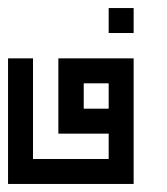

<svg xmlns="http://www.w3.org/2000/svg" viewBox="-20 -632 415 477"><path d="M0 -487H62V-237H250V-300H125V-362V-425V-487H312V-425V-362V-300V-237V-175H0V-237ZM188 -425V-362H250V-425ZM250 -550V-612H312V-550Z"/></svg>

Font: Jawi Kufi
Style: Medium
Weight: 500
Version: Version 2.3